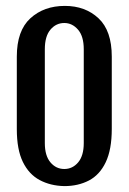

<svg xmlns="http://www.w3.org/2000/svg" viewBox="-20 -618 436 651"><path d="M198 13Q151 12 114.5 -7.5Q78 -27 57.5 -69Q37 -111 37 -180V-426Q37 -514 83 -556Q129 -598 200 -598Q269 -598 314 -556Q359 -514 359 -426V-181Q359 -111 338.5 -68Q318 -25 281.5 -6Q245 13 198 13ZM198 -45Q226 -45 245 -67.5Q264 -90 264 -133V-451Q264 -495 244.5 -517.5Q225 -540 198 -540Q170 -540 151 -517.5Q132 -495 132 -451V-133Q132 -90 151 -67.5Q170 -45 198 -45Z"/></svg>

Font: Alumni Sans SemiBold
Style: Regular
Weight: 600
Designer: Robert E. Leuschke
Foundry: Robert E. Leuschke
Version: Version 1.018